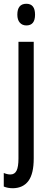

<svg xmlns="http://www.w3.org/2000/svg" viewBox="-33 -759 264 1019"><path d="M59 -681Q59 -739 107 -739Q153 -739 153 -681Q153 -624 107 -624Q85 -624 72 -639Q59 -654 59 -681ZM36 240Q8 240 -13 231V159Q6 167 22 167Q45 167 55 146.5Q65 126 65 83V-537H146V82Q146 163 118 201Q90 239 36 240Z"/></svg>

Font: Noto Sans Hebrew ExtraCondensed
Style: Regular
Weight: 400
Width: 2
Designer: Monotype Design Team
Foundry: Monotype Imaging Inc.
Version: Version 2.004; ttfautohint (v1.8.4.7-5d5b)